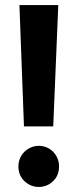

<svg xmlns="http://www.w3.org/2000/svg" viewBox="-20 -730 307 761"><path d="M57 -710H211L191 -229H75ZM53 -71Q53 -88 59.5 -103Q66 -118 77.5 -129Q89 -140 103.5 -146Q118 -152 134 -152Q150 -152 164.5 -146Q179 -140 190 -129Q201 -118 207.5 -103Q214 -88 214 -71Q214 -34 190 -11.5Q166 11 134 11Q102 11 77.5 -11.5Q53 -34 53 -71Z"/></svg>

Font: Ek Mukta ExtraBold
Style: Regular
Weight: 800
Designer: Girish Dalvi and Yashodeep Gholap
Foundry: Ek Type
Version: Version 2.538;PS 1.002;hotconv 16.6.51;makeotf.lib2.5.65220;